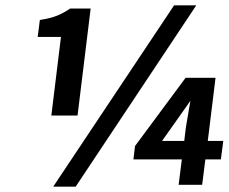

<svg xmlns="http://www.w3.org/2000/svg" viewBox="-20 -686 855 718"><path d="M319 -654H242L241 -653C207 -631 183 -620 133 -612L129 -611L121 -548H208L172 -254H270ZM179 12H263L714 -666H631ZM644 -241 692 -309 675 -209 669 -159H586ZM757 -159 786 -395H674L485 -140L479 -90H660L648 5H736L748 -90H806L815 -159Z"/></svg>

Font: Falling Sky
Style: MedObl
Weight: 500
Designer: Paul D. Hunt
Foundry: Adobe Systems Incorporated
Version: Version 1.02